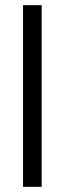

<svg xmlns="http://www.w3.org/2000/svg" viewBox="-20 -722 250 742"><path d="M141 -702V0H69V-702Z"/></svg>

Font: SUITE
Style: Regular
Weight: 400
Designer: Sun
Foundry: Sun
Version: Version 2.040